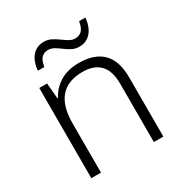

<svg xmlns="http://www.w3.org/2000/svg" viewBox="-169 -854 934 981"><g transform="rotate(-30 298.0 -363.0)"><path d="M326 -542Q417 -542 465 -495Q513 -448 513 -348V0H457V-344Q457 -420 422 -456.5Q387 -493 320 -493Q145 -493 145 -290V0H88V-532H134L142 -440H146Q167 -484 213 -513Q259 -542 326 -542ZM126 -612Q131 -666 157 -695.5Q183 -725 226 -725Q249 -725 268.5 -715Q288 -705 305.5 -692Q323 -679 340 -669Q357 -659 375 -659Q397 -659 413 -673.5Q429 -688 435 -726H472Q467 -672 440.5 -642Q414 -612 372 -612Q349 -612 329.5 -622Q310 -632 293 -645Q276 -658 259 -668Q242 -678 223 -678Q200 -678 185 -663.5Q170 -649 164 -612Z"/></g></svg>

Font: Noto Sans Lao Looped Light
Style: Regular
Weight: 300
Designer: Mark Frömberg, Ben Mitchell
Foundry: The Fontpad Ltd
Version: Version 1.002; ttfautohint (v1.8.4.7-5d5b)